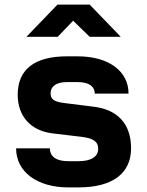

<svg xmlns="http://www.w3.org/2000/svg" viewBox="-20 -805 640 835"><path d="M95 -645H231L298 -715L370 -645H505L370 -785H230ZM277 10H321C471 10 550 -52 550 -160C550 -263 495 -328 387 -341L267 -356C224 -361 200 -368 200 -399C200 -429 224 -448 271 -448H318C365 -448 392 -430 392 -398H539C539 -496 452 -560 318 -560H271C130 -560 57 -503 57 -393C57 -302 111 -237 208 -225L334 -210C383 -204 407 -191 407 -158C407 -123 376 -104 321 -104H277C226 -104 197 -123 197 -160H50C50 -58 141 10 277 10Z"/></svg>

Font: JetBrains Mono ExtraBold
Style: Regular
Weight: 800
Monospace: yes
Designer: Philipp Nurullin, Konstantin Bulenkov
Foundry: JetBrains
Version: Version 2.305